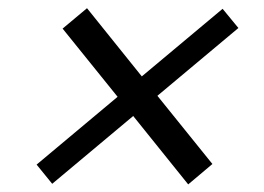

<svg xmlns="http://www.w3.org/2000/svg" viewBox="-20 -566 660 480"><path d="M136.5 -494.5 274 -324 71.5 -154.5 110.5 -106.5 313 -276 450.5 -105 511 -156 373.5 -326.5 576 -496 536.5 -544 334.5 -375 197.5 -545.5Z"/></svg>

Font: Monaspace Neon Light
Style: Italic
Weight: 300
Italic angle: -11°
Designer: Riley Cran & the Lettermatic Team
Foundry: Lettermatic
Version: Version 1.200 (Monaspace Neon)